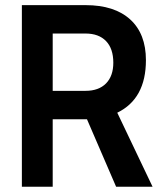

<svg xmlns="http://www.w3.org/2000/svg" viewBox="-20 -713 626 733"><path d="M63.5 0V-693.4H306.6Q417 -693.4 477.1 -638.7Q537.1 -584 537.1 -483.4Q537.1 -335.9 427.7 -282.7L562.5 0H423.3L312 -257.8Q309.6 -257.8 306.6 -257.8H181.2V0ZM181.2 -366.2H306.6Q356.9 -366.2 384.8 -394.5Q412.6 -422.9 412.6 -473.6Q412.6 -527.3 384.8 -556.2Q356.9 -585 306.6 -585H181.2Z"/></svg>

Font: Cascadia Code SemiBold
Style: Regular
Weight: 600
Monospace: yes
Designer: Aaron Bell
Foundry: Saja Typeworks
Version: Version 2404.023; ttfautohint (v1.8.4)